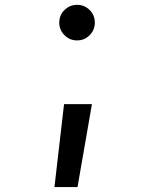

<svg xmlns="http://www.w3.org/2000/svg" viewBox="-20 -547 626 780"><path d="M201.2 212.9 240.2 -124H353.5L294.9 212.9ZM293 -382.8Q263.2 -382.8 241.9 -404.1Q220.7 -425.3 220.7 -455.1Q220.7 -485.4 241.9 -506.3Q263.2 -527.3 293 -527.3Q323.2 -527.3 344.2 -506.3Q365.2 -485.4 365.2 -455.1Q365.2 -425.3 344.2 -404.1Q323.2 -382.8 293 -382.8Z"/></svg>

Font: CaskaydiaCove NFP
Style: Regular
Weight: 400
Designer: Aaron Bell
Foundry: Saja Typeworks
Version: Version 2111.001; VTT 6.35;Nerd Fonts 3.1.1